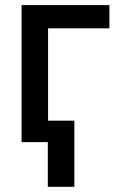

<svg xmlns="http://www.w3.org/2000/svg" viewBox="-20 -550 477 743"><path d="M403.3 -440.4H166V-83H267.6V172.9H165V0H63.5V-530.3H403.3Z"/></svg>

Font: Pretendard Std Medium
Style: Regular
Weight: 500
Designer: Base glyphs from Inter by Rasmus Andersson; Hangeul glyphs from Noto Sans CJK(Source Han Sans) by Jang Soo-young and Kan
Foundry: Kil Hyung-jin
Version: Version 1.309